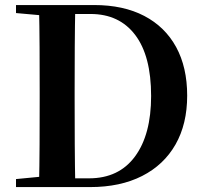

<svg xmlns="http://www.w3.org/2000/svg" viewBox="-20 -761 829 781"><path d="M45.1 0V-32.6L198.2 -47.3H212.6V0ZM138.6 0Q140.6 -85.2 141 -173.4Q141.4 -261.6 141.4 -359.2V-390.3Q141.4 -480 141 -567.1Q140.6 -654.1 138.6 -740.5H286.3Q284.6 -655.6 284.1 -568.2Q283.6 -480.8 283.6 -390.3V-359.2Q283.6 -263 284.1 -174.8Q284.6 -86.6 286.3 0ZM212.6 0V-35.6H342.2Q463.6 -35.6 529.1 -124.5Q594.7 -213.4 594.7 -370.5Q594.7 -533.7 529.9 -618.9Q465.1 -704.1 348.4 -704.1H212.6V-740.5H362.6Q482.1 -740.5 566.7 -696.3Q651.3 -652.1 696.4 -569.7Q741.4 -487.2 741.4 -371.9Q741.4 -256.6 694 -173.4Q646.6 -90.2 558 -45.1Q469.4 0 346.4 0ZM45.1 -707.9V-740.5H212.6V-694.2H198.2Z"/></svg>

Font: Noto Serif HK ExtraLight
Style: Regular
Weight: 200
Designer: Ryoko NISHIZUKA 西塚涼子 (kana & ideographs); Frank Grießhammer (Latin, Greek & Cyrillic); Wenlong ZHANG 张文龙 (bopomofo); San
Foundry: Adobe
Version: Version 2.002-H1;hotconv 1.1.0;makeotfexe 2.6.0